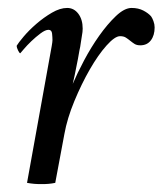

<svg xmlns="http://www.w3.org/2000/svg" viewBox="-20 -460 409 483"><path d="M149 -440Q131 -440 110.5 -428Q90 -416 71.5 -400Q53 -384 39.5 -368Q26 -352 22 -345Q22 -340 25.5 -333Q29 -326 31 -326Q32 -327 40 -336.5Q48 -346 59 -356.5Q70 -367 82 -376Q94 -385 102 -385Q110 -385 111 -375.5Q112 -366 112 -359Q112 -355 110 -343.5Q108 -332 107 -327L48 0Q53 1 57.5 1.5Q62 2 66.5 2.5Q71 3 75.5 3Q80 3 85 3Q89 3 93.5 3Q98 3 102 2.5Q106 2 110.5 1.5Q115 1 119 0L142 -123Q149 -162 167 -205.5Q185 -249 206 -285.5Q227 -322 248 -345.5Q269 -369 282 -369Q291 -369 296.5 -365.5Q302 -362 307.5 -357.5Q313 -353 318.5 -349.5Q324 -346 333 -346Q350 -346 359.5 -358.5Q369 -371 369 -391Q369 -399 366 -407Q363 -415 360 -419Q353 -427 340.5 -433.5Q328 -440 311 -440Q293 -440 271.5 -419.5Q250 -399 229.5 -370Q209 -341 191.5 -308Q174 -275 163 -249Q166 -261 168 -271.5Q170 -282 172 -291.5Q174 -301 176 -311.5Q178 -322 180 -334Q182 -342 183 -350.5Q184 -359 185.5 -366.5Q187 -374 187.5 -379.5Q188 -385 188 -388Q188 -411 177 -425.5Q166 -440 149 -440Z"/></svg>

Font: Vermiglione
Style: Italic
Weight: 400
Italic angle: -11°
Version: Version 1.105